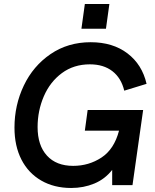

<svg xmlns="http://www.w3.org/2000/svg" viewBox="-20 -921 773 955"><path d="M52 -286Q52 -398 98.5 -495.5Q145 -593 231.5 -652Q318 -711 431 -711Q541 -711 614 -655.5Q687 -600 709 -504L598 -470Q583 -533 539 -567Q495 -601 427 -601Q347 -601 288 -557.5Q229 -514 198 -442Q167 -370 167 -289Q167 -198 213.5 -147Q260 -96 344 -96Q422 -96 485 -137.5Q548 -179 572 -271H402L416 -374H692L639 0H538V-76Q502 -30 449 -8Q396 14 334 14Q249 14 185 -23Q121 -60 86.5 -127.5Q52 -195 52 -286ZM402 -901H524L507 -778H385Z"/></svg>

Font: Hanken Grotesk SemiBold
Style: Italic
Weight: 600
Italic angle: -8°
Designer: Alfredo Marco Pradil
Foundry: Hanken Design Co.
Version: Version 3.014